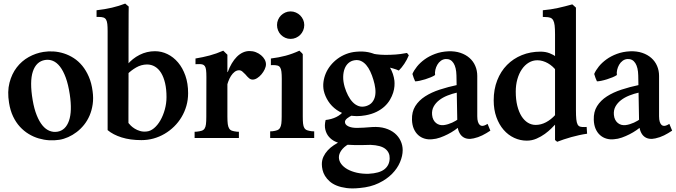

<svg xmlns="http://www.w3.org/2000/svg" viewBox="-20 -767 3755 1067"><path d="M494.6 -260.3Q500 -221.7 495.1 -187.7Q490.2 -153.8 478 -125.2Q465.8 -96.7 447.3 -73.5Q428.7 -50.3 406.2 -33.2Q383.8 -16.1 359.1 -5.1Q334.5 5.9 310.1 9.8Q282.7 14.2 253.4 12.5Q224.1 10.7 195.1 2.2Q166 -6.3 139.4 -22.5Q112.8 -38.6 90.6 -62.7Q68.4 -86.9 52.7 -119.9Q37.1 -152.8 30.3 -195.3Q20 -257.8 32.7 -307.1Q45.4 -356.4 73 -392.3Q100.6 -428.2 139.6 -450Q178.7 -471.7 221.7 -478.5Q249 -482.9 278.1 -481Q307.1 -479 335.4 -470Q363.8 -460.9 389.9 -444.1Q416 -427.2 437.3 -401.4Q458.5 -375.5 473.6 -340.6Q488.8 -305.7 494.6 -260.3ZM299.8 -35.2Q344.7 -43 363.3 -95.9Q381.8 -148.9 367.7 -242.7Q359.4 -297.4 345.5 -335.4Q331.5 -373.5 313.5 -396.7Q295.4 -419.9 274.2 -428.7Q252.9 -437.5 230 -433.6Q181.2 -425.3 162.6 -369.6Q144 -314 161.6 -210.4Q169.9 -161.6 184.1 -126.5Q198.2 -91.3 216.1 -69.8Q233.9 -48.3 255.4 -39.8Q276.9 -31.2 299.8 -35.2Z M516.6 -710Q607.9 -720.2 675.8 -747.1L695.3 -730.5Q694.8 -721.2 694.8 -693.6Q694.8 -666 694.6 -626.2Q694.3 -586.4 694.3 -537.4Q694.3 -488.3 694.3 -435.8Q694.3 -383.3 694.3 -330.8Q694.3 -278.3 694.1 -231.2Q693.8 -184.1 693.8 -145.8Q693.8 -107.4 693.8 -83.5Q698.2 -77.6 707 -68.8Q715.8 -60.1 728.8 -52Q741.7 -43.9 758.1 -39.1Q774.4 -34.2 793.5 -36.1Q815.4 -37.6 835.7 -54.4Q856 -71.3 871.3 -98.1Q886.7 -125 896 -158.7Q905.3 -192.4 905.3 -227.5Q905.3 -271 897.5 -304.7Q889.6 -338.4 875.5 -361.6Q861.3 -384.8 841.3 -396.7Q821.3 -408.7 796.9 -408.7Q764.6 -408.2 736.8 -392.1Q709 -376 687 -354V-407.2Q715.8 -441.9 755.9 -462.2Q795.9 -482.4 841.3 -482.4Q877.4 -482.4 910.6 -466.3Q943.8 -450.2 969.5 -419.9Q995.1 -389.6 1010.3 -346.4Q1025.4 -303.2 1025.4 -249Q1025.4 -212.4 1015.9 -179Q1006.3 -145.5 989 -116.5Q971.7 -87.4 947.5 -63.7Q923.3 -40 894.5 -23.2Q865.7 -6.3 833.3 2.7Q800.8 11.7 766.1 11.7Q703.6 11.7 655.8 -3.4Q607.9 -18.6 578.1 -43.9V-594.2Q578.1 -618.2 576.4 -633.5Q574.7 -648.9 569.6 -657.7Q564.5 -666.5 554.7 -669.7Q544.9 -672.9 528.8 -672.9H516.6Z M1243.7 -119.1Q1243.7 -92.8 1245.8 -77.1Q1248 -61.5 1253.7 -52.7Q1259.3 -43.9 1269.3 -40.5Q1279.3 -37.1 1295.9 -35.2L1307.6 -34.7V0H1061.5V-34.7L1072.8 -35.2Q1090.3 -37.1 1100.8 -40.5Q1111.3 -43.9 1116.9 -52.5Q1122.6 -61 1124.5 -76.4Q1126.5 -91.8 1126.5 -118.2L1127 -338.9Q1127 -363.3 1125.2 -377.7Q1123.5 -392.1 1118.2 -399.7Q1112.8 -407.2 1103.3 -409.4Q1093.8 -411.6 1077.6 -410.6L1066.4 -410.2V-441.9Q1107.9 -448.7 1145.3 -458.7Q1182.6 -468.8 1220.7 -485.4L1243.7 -462.9ZM1245.6 -366.7Q1255.4 -393.1 1268.1 -414.6Q1280.8 -436 1296.1 -451.4Q1311.5 -466.8 1329.3 -475.1Q1347.2 -483.4 1366.7 -483.4Q1385.3 -483.4 1401.6 -477.1Q1418 -470.7 1430.7 -460.2Q1443.4 -449.7 1450.7 -436.5Q1458 -423.3 1458 -409.7Q1458 -396.5 1450.9 -381.6Q1443.8 -366.7 1433.1 -354Q1422.4 -341.3 1409.4 -333Q1396.5 -324.7 1384.3 -324.7Q1373 -324.7 1363.8 -332.5Q1354.5 -340.3 1343.3 -354Q1335 -362.8 1326.7 -369.6Q1318.4 -376.5 1308.6 -376.5Q1295.4 -376.5 1283.9 -367.7Q1272.5 -358.9 1263.4 -344.7Q1254.4 -330.6 1247.8 -312Q1241.2 -293.5 1237.8 -274.4L1231 -366.2Z M1670.9 -627.9Q1670.9 -611.8 1664.8 -597.7Q1658.7 -583.5 1648.4 -573.2Q1638.2 -563 1624.3 -556.9Q1610.4 -550.8 1594.7 -550.8Q1579.1 -550.8 1565.4 -556.9Q1551.8 -563 1541.5 -573.2Q1531.2 -583.5 1525.4 -597.7Q1519.5 -611.8 1519.5 -627.9Q1519.5 -643.6 1525.4 -657.2Q1531.2 -670.9 1541.5 -681.2Q1551.8 -691.4 1565.4 -697.5Q1579.1 -703.6 1594.7 -703.6Q1610.4 -703.6 1624.3 -697.5Q1638.2 -691.4 1648.4 -681.2Q1658.7 -670.9 1664.8 -657.2Q1670.9 -643.6 1670.9 -627.9ZM1662.6 -119.6Q1662.6 -94.7 1664.3 -79.6Q1666 -64.5 1671.4 -55.7Q1676.8 -46.9 1686.8 -43.2Q1696.8 -39.6 1712.9 -37.6L1726.1 -37.1V0H1481.4V-37.1L1494.1 -37.6Q1510.7 -39.6 1520.8 -43.5Q1530.8 -47.4 1536.1 -56.4Q1541.5 -65.4 1543.5 -80.3Q1545.4 -95.2 1545.4 -119.1L1545.9 -329.1Q1545.9 -354 1543.9 -369.1Q1542 -384.3 1536.6 -392.3Q1531.2 -400.4 1521.7 -402.8Q1512.2 -405.3 1496.6 -405.3L1485.4 -404.8V-441.9Q1529.3 -447.3 1566.9 -457.3Q1604.5 -467.3 1644 -485.4L1651.9 -477.5Q1655.3 -474.6 1658.4 -471.4Q1661.6 -468.3 1662.6 -465.8Z M2171.9 -318.4Q2173.3 -305.7 2172.1 -288.3Q2170.9 -271 2164.8 -251.7Q2158.7 -232.4 2147.2 -212.6Q2135.7 -192.9 2117.4 -175.8Q2099.1 -158.7 2072.5 -145.5Q2045.9 -132.3 2010.3 -126Q1960.4 -117.2 1920.7 -126.2Q1880.9 -135.3 1851.6 -155.8Q1822.3 -176.3 1804.2 -204.6Q1786.1 -232.9 1779.3 -262.7Q1774.4 -287.1 1777.6 -311.8Q1780.8 -336.4 1790.8 -359.9Q1800.8 -383.3 1817.4 -403.8Q1834 -424.3 1855.7 -440.4Q1877.4 -456.5 1903.8 -466.8Q1930.2 -477.1 1959.5 -479.5Q1996.1 -482.9 2025.6 -477.1Q2055.2 -471.2 2078.1 -459Q2101.1 -446.8 2117.7 -429.9Q2134.3 -413.1 2145.8 -394Q2157.2 -375 2163.6 -355.5Q2169.9 -335.9 2171.9 -318.4ZM2014.2 -177.2Q2036.6 -184.1 2048.6 -199Q2060.5 -213.9 2064.5 -233.6Q2068.4 -253.4 2065.4 -276.6Q2062.5 -299.8 2055.2 -323.2Q2047.9 -348.1 2037.8 -369.6Q2027.8 -391.1 2014.9 -406Q2002 -420.9 1985.8 -428.2Q1969.7 -435.5 1950.2 -432.1Q1931.2 -429.2 1917 -417Q1902.8 -404.8 1895.3 -385.3Q1887.7 -365.7 1887.2 -339.8Q1886.7 -314 1895.5 -283.2Q1902.8 -258.8 1914.1 -236.8Q1925.3 -214.8 1939.9 -199.5Q1954.6 -184.1 1973.1 -177.5Q1991.7 -170.9 2014.2 -177.2ZM2053.7 -468.3Q2071.3 -464.8 2093.8 -463.1Q2116.2 -461.4 2147.5 -462.4Q2181.2 -463.4 2205.8 -466.8Q2230.5 -470.2 2241.7 -472.7Q2244.1 -470.2 2246.1 -467.3Q2248 -464.8 2249.5 -462.9Q2251 -460.9 2252 -460Q2241.7 -434.6 2226.8 -412.4Q2211.9 -390.1 2196.3 -375Q2190.4 -377.9 2181.4 -381.1Q2172.4 -384.3 2163.6 -386.7Q2154.8 -389.2 2147.7 -390.9Q2140.6 -392.6 2138.7 -393.1ZM1940.4 -127.4Q1922.9 -120.1 1909.9 -109.9Q1897 -99.6 1897 -89.4Q1897 -74.2 1915.3 -65.2Q1933.6 -56.2 1963.9 -56.2Q1979 -56.2 2001.7 -57.6Q2024.4 -59.1 2048.8 -61Q2089.4 -63.5 2120.8 -54Q2152.3 -44.4 2173.8 -26.4Q2195.3 -8.3 2206.5 16.1Q2217.8 40.5 2217.8 67.4Q2217.8 99.1 2203.1 134Q2188.5 168.9 2158.9 199Q2129.4 229 2084.7 250.7Q2040 272.5 1979.5 277.8Q1938 282.2 1906.2 278.1Q1874.5 273.9 1851.1 264.4Q1827.6 254.9 1811.8 240.7Q1795.9 226.6 1786.1 210.4Q1776.4 194.3 1772.5 177.5Q1768.6 160.6 1768.6 145.5Q1768.6 122.6 1777.6 103.5Q1786.6 84.5 1801.3 68.6Q1815.9 52.7 1834.7 40.3Q1853.5 27.8 1874 18.1Q1880.9 19 1887.2 20Q1893.6 21 1898.9 22Q1909.2 23.9 1918.7 25.4Q1928.2 26.9 1932.1 27.8Q1917.5 33.2 1905 41.7Q1892.6 50.3 1883.3 60.8Q1874 71.3 1868.7 83Q1863.3 94.7 1863.3 106.4Q1863.3 126.5 1876 143.8Q1888.7 161.1 1910.9 173.6Q1933.1 186 1963.4 192.9Q1993.7 199.7 2028.8 198.7Q2088.4 195.8 2116.5 173.6Q2144.5 151.4 2145.5 113.3Q2146.5 80.6 2121.6 60.5Q2096.7 40.5 2039.6 38.1Q2018.6 38.6 1996.8 39.1Q1975.1 39.6 1954.6 39.3Q1934.1 39.1 1914.8 37.6Q1895.5 36.1 1879.4 32.2Q1860.4 28.3 1841.1 18.8Q1821.8 9.3 1807.9 -6.8Q1793.9 -22.9 1788.1 -46.1Q1782.2 -69.3 1789.6 -100.1Q1823.2 -104 1848.9 -116.7Q1874.5 -129.4 1889.6 -149.9Z M2272 -356Q2280.3 -376 2297.4 -397.2Q2314.5 -418.5 2339.6 -436.8Q2364.7 -455.1 2397.9 -467.5Q2431.2 -480 2471.2 -481.9Q2508.8 -483.4 2538.6 -473.4Q2568.4 -463.4 2589.4 -444.8Q2610.4 -426.3 2621.3 -400.6Q2632.3 -375 2632.3 -345.2V-121.1Q2632.3 -101.6 2636.2 -89.8Q2640.1 -78.1 2646.5 -72.5Q2652.8 -66.9 2661.4 -67.4Q2669.9 -67.9 2679.2 -72.8L2689.5 -78.6L2705.1 -41Q2682.6 -25.9 2659.9 -14.6Q2637.2 -3.4 2612.3 2Q2594.2 6.3 2577.9 3.9Q2561.5 1.5 2549.1 -8.8Q2536.6 -19 2529.3 -37.4Q2522 -55.7 2521.5 -82.5L2516.6 -348.1Q2515.6 -392.6 2500.2 -416.5Q2484.9 -440.4 2457 -439Q2441.9 -438 2429.9 -429.2Q2418 -420.4 2410.4 -407.2Q2402.8 -394 2399.4 -378.9Q2396 -363.8 2397.9 -350.1Q2389.2 -343.8 2374.3 -337.6Q2359.4 -331.5 2343.3 -326.4Q2327.1 -321.3 2311.8 -318.1Q2296.4 -314.9 2287.1 -314.9Q2283.7 -321.8 2279.1 -334Q2274.4 -346.2 2272 -356ZM2521.5 -252.9Q2493.2 -246.6 2466.8 -236.1Q2440.4 -225.6 2420.7 -210.2Q2400.9 -194.8 2389.9 -174.6Q2378.9 -154.3 2381.3 -128.4Q2382.8 -112.8 2388.7 -101.6Q2394.5 -90.3 2403.3 -83.3Q2412.1 -76.2 2423.3 -73.2Q2434.6 -70.3 2446.3 -71.8Q2458 -73.2 2470 -76.9Q2481.9 -80.6 2492.7 -85.4Q2503.4 -90.3 2512.7 -95.9Q2522 -101.6 2528.8 -106.4L2535.6 -64.9Q2523.4 -55.2 2506.1 -43.2Q2488.8 -31.2 2468.3 -20.8Q2447.8 -10.3 2425.5 -2.4Q2403.3 5.4 2381.8 6.8Q2359.9 9.3 2339.8 3.4Q2319.8 -2.4 2304.4 -16.1Q2289.1 -29.8 2279.8 -51Q2270.5 -72.3 2269.5 -101.1Q2268.1 -145.5 2287.8 -177.2Q2307.6 -209 2342.5 -231.4Q2377.4 -253.9 2423.8 -269Q2470.2 -284.2 2521.5 -294.9Z M2996.6 -672.9V-710Q3041.5 -713.9 3080.8 -722.7Q3120.1 -731.4 3160.2 -742.7Q3161.1 -742.2 3164.3 -739.5Q3167.5 -736.8 3170.9 -733.6Q3174.3 -730.5 3177.2 -727.8Q3180.2 -725.1 3180.7 -724.6V-156.2Q3180.7 -124 3182.6 -104.7Q3184.6 -85.4 3189.7 -75.7Q3194.8 -65.9 3204.1 -63.2Q3213.4 -60.5 3228 -61L3240.2 -61.5L3242.7 -23.9Q3221.7 -21 3199.2 -16.1Q3176.8 -11.2 3154.8 -5.1Q3132.8 1 3112.8 7.8Q3092.8 14.6 3076.2 21Q3076.2 20.5 3071.5 16.8Q3066.9 13.2 3064.5 11.2V-576.7Q3064.5 -606.9 3062.3 -625.5Q3060.1 -644 3054.2 -654.5Q3048.3 -665 3037.6 -668.7Q3026.9 -672.4 3009.3 -672.4ZM3071.3 -451.2V-374Q3062.5 -386.2 3050.5 -397Q3038.6 -407.7 3024.9 -415.5Q3011.2 -423.3 2996.3 -427.7Q2981.4 -432.1 2966.3 -432.1Q2940.4 -432.1 2918.5 -418.9Q2896.5 -405.8 2880.4 -382.3Q2864.3 -358.9 2855.2 -326.9Q2846.2 -294.9 2846.2 -257.8Q2846.2 -213.9 2854.7 -179.4Q2863.3 -145 2878.2 -121.3Q2893.1 -97.7 2913.3 -85.2Q2933.6 -72.8 2957 -72.8Q2986.3 -72.8 3014.4 -87.6Q3042.5 -102.5 3066.4 -128.9V-76.2Q3059.1 -68.4 3043.9 -53.2Q3028.8 -38.1 3008.1 -22.9Q2987.3 -7.8 2961.7 3.4Q2936 14.6 2907.7 14.6Q2870.6 14.6 2837.2 -1Q2803.7 -16.6 2778.6 -45.7Q2753.4 -74.7 2738.5 -116.2Q2723.6 -157.7 2723.6 -209.5Q2723.6 -270.5 2743.2 -320.6Q2762.7 -370.6 2797.6 -406Q2832.5 -441.4 2880.1 -460.7Q2927.7 -480 2983.9 -480Q3011.7 -480 3034.2 -471.2Q3056.6 -462.4 3071.3 -451.2Z M3282.2 -356Q3290.5 -376 3307.6 -397.2Q3324.7 -418.5 3349.9 -436.8Q3375 -455.1 3408.2 -467.5Q3441.4 -480 3481.4 -481.9Q3519 -483.4 3548.8 -473.4Q3578.6 -463.4 3599.6 -444.8Q3620.6 -426.3 3631.6 -400.6Q3642.6 -375 3642.6 -345.2V-121.1Q3642.6 -101.6 3646.5 -89.8Q3650.4 -78.1 3656.7 -72.5Q3663.1 -66.9 3671.6 -67.4Q3680.2 -67.9 3689.5 -72.8L3699.7 -78.6L3715.3 -41Q3692.9 -25.9 3670.2 -14.6Q3647.5 -3.4 3622.6 2Q3604.5 6.3 3588.1 3.9Q3571.8 1.5 3559.3 -8.8Q3546.9 -19 3539.6 -37.4Q3532.2 -55.7 3531.7 -82.5L3526.9 -348.1Q3525.9 -392.6 3510.5 -416.5Q3495.1 -440.4 3467.3 -439Q3452.1 -438 3440.2 -429.2Q3428.2 -420.4 3420.7 -407.2Q3413.1 -394 3409.7 -378.9Q3406.2 -363.8 3408.2 -350.1Q3399.4 -343.8 3384.5 -337.6Q3369.6 -331.5 3353.5 -326.4Q3337.4 -321.3 3322 -318.1Q3306.6 -314.9 3297.4 -314.9Q3293.9 -321.8 3289.3 -334Q3284.7 -346.2 3282.2 -356ZM3531.7 -252.9Q3503.4 -246.6 3477.1 -236.1Q3450.7 -225.6 3430.9 -210.2Q3411.1 -194.8 3400.1 -174.6Q3389.2 -154.3 3391.6 -128.4Q3393.1 -112.8 3398.9 -101.6Q3404.8 -90.3 3413.6 -83.3Q3422.4 -76.2 3433.6 -73.2Q3444.8 -70.3 3456.5 -71.8Q3468.3 -73.2 3480.2 -76.9Q3492.2 -80.6 3502.9 -85.4Q3513.7 -90.3 3522.9 -95.9Q3532.2 -101.6 3539.1 -106.4L3545.9 -64.9Q3533.7 -55.2 3516.4 -43.2Q3499 -31.2 3478.5 -20.8Q3458 -10.3 3435.8 -2.4Q3413.6 5.4 3392.1 6.8Q3370.1 9.3 3350.1 3.4Q3330.1 -2.4 3314.7 -16.1Q3299.3 -29.8 3290 -51Q3280.8 -72.3 3279.8 -101.1Q3278.3 -145.5 3298.1 -177.2Q3317.9 -209 3352.8 -231.4Q3387.7 -253.9 3434.1 -269Q3480.5 -284.2 3531.7 -294.9Z"/></svg>

Font: Varendra
Style: Regular
Weight: 700
Designer: Jacob Thomas
Foundry: Bangla Type Foundry
Version: Version 1.008